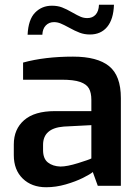

<svg xmlns="http://www.w3.org/2000/svg" viewBox="-20 -781 588 807"><path d="M38 -129V-174Q38 -238 81.5 -276Q125 -314 211 -314H364V-361Q364 -391 354 -409Q344 -427 317 -436.5Q290 -446 239 -446H77V-518Q168 -543 287 -543Q389 -543 438.5 -503Q488 -463 488 -369V0H391L370 -58Q360 -49 329 -33.5Q298 -18 256.5 -6Q215 6 174 6Q113 6 75.5 -30.5Q38 -67 38 -129ZM364 -115V-255L248 -249Q161 -242 161 -172V-150Q161 -114 181.5 -98Q202 -82 234 -81Q262 -81 308.5 -95.5Q355 -110 364 -115ZM198 -757Q222 -757 240.5 -750Q259 -743 285 -728Q306 -716 319 -710.5Q332 -705 347 -705Q369 -705 382 -719.5Q395 -734 396 -761H459Q457 -700 430.5 -668Q404 -636 358 -636Q335 -636 315 -643.5Q295 -651 270 -665Q248 -677 234.5 -682.5Q221 -688 207 -688Q186 -688 172.5 -674Q159 -660 158 -635H96Q99 -699 127.5 -728Q156 -757 198 -757Z"/></svg>

Font: Exo SemiBold
Style: Regular
Weight: 600
Designer: Natanael Gama
Foundry: Natanael Gama
Version: Version 1.500